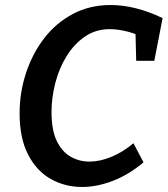

<svg xmlns="http://www.w3.org/2000/svg" viewBox="-20 -733 667 764"><path d="M307 11Q239 11 182.5 -20.5Q126 -52 92 -117.5Q58 -183 58 -282Q58 -365 83.5 -442.5Q109 -520 156 -581Q203 -642 270 -677.5Q337 -713 420 -713Q469 -713 521 -700Q573 -687 627 -661L594 -491H522L519 -608L540 -589Q508 -603 476 -610Q444 -617 417 -617Q361 -617 318 -587.5Q275 -558 245 -509.5Q215 -461 200 -402.5Q185 -344 185 -287Q185 -217 205 -174Q225 -131 259.5 -110.5Q294 -90 336 -90Q377 -90 422.5 -108.5Q468 -127 511 -163L551 -87Q493 -38 429.5 -13.5Q366 11 307 11Z"/></svg>

Font: Bitter Thin SemiBold
Style: Italic
Weight: 600
Italic angle: -9°
Version: Version 2.002